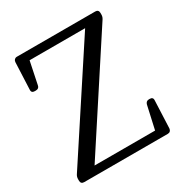

<svg xmlns="http://www.w3.org/2000/svg" viewBox="-172 -863 951 1000"><g transform="rotate(-30 303.5 -363.5)"><path d="M27 -22V-13C27 0 34 7 47 7H550C562 7 570 -1 571 -13L578 -178C579 -192 572 -198 559 -198H554C542 -198 535 -191 532 -180L501 -41H137L554 -680C559 -688 561 -696 561 -705V-714C561 -727 554 -734 541 -734H70C58 -734 50 -726 49 -714L42 -552C41 -538 48 -532 61 -532H68C80 -532 88 -538 90 -550L118 -685H452L34 -47C29 -39 27 -31 27 -22Z"/></g></svg>

Font: 寒蝉锦书宋 Text
Style: Regular
Weight: 400
Designer: 寒蝉锦书宋{Warren} 思源宋体{Ryoko NISHIZUKA 西塚涼子 (kana & ideographs); Frank Grießhammer (Latin, Greek & Cyrillic); Wenlong ZHANG 
Foundry: Adobe & ChillType
Version: Version 2.000;Glyphs 3.1.1 (3135)